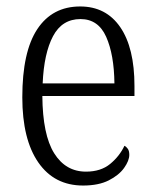

<svg xmlns="http://www.w3.org/2000/svg" viewBox="-20 -564 479 594"><path d="M237 10Q148 10 98.5 -61.5Q49 -133 49 -263Q49 -404 95.5 -474Q142 -544 228 -544Q308 -544 352 -480Q396 -416 396 -298V-267H111Q112 -147 147.5 -90Q183 -33 246 -33Q292 -33 321 -57Q350 -81 365 -113Q371 -110 375.5 -103.5Q380 -97 380 -85Q380 -67 364 -44.5Q348 -22 316.5 -6Q285 10 237 10ZM334 -306Q333 -395 308.5 -450Q284 -505 229 -505Q172 -505 144 -452Q116 -399 112 -306Z"/></svg>

Font: Noto Serif Bengali Condensed Light
Style: Regular
Weight: 300
Width: 3
Designer: Juan Bruce, Universal Thirst, Indian Type Foundry and the Monotype Design Team.
Foundry: Monotype Imaging Inc.
Version: Version 2.003; ttfautohint (v1.8.4.7-5d5b)